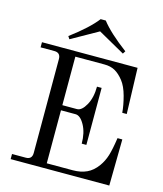

<svg xmlns="http://www.w3.org/2000/svg" viewBox="-134 -1033 962 1131"><g transform="rotate(15 347.5 -467.0)"><path d="M179.7 -788.1Q289.1 -870.1 337.9 -933.6H369.1Q418 -870.1 527.3 -788.1L516.6 -771.5L353.5 -863.3L190.4 -771.5ZM39.1 0V-31.2H123Q161.1 -31.2 161.1 -70.3V-642.6Q161.1 -681.6 123 -681.6H39.1V-712.9H622.1L630.9 -433.6H603.5Q600.1 -478.5 585.4 -533Q570.8 -587.4 545.9 -619.1Q520.5 -651.4 493.4 -666.5Q466.3 -681.6 428.7 -681.6H251V-385.7H339.8Q369.1 -385.7 394.5 -431.4Q419.9 -477.1 419.9 -543.9H448.2V-196.3H419.9Q419.9 -263.2 394.5 -308.8Q369.1 -354.5 339.8 -354.5H251V-31.2H409.2Q458 -31.2 494.4 -48.1Q530.8 -64.9 558.6 -103.5Q581.1 -134.8 593 -173.3Q605 -211.9 615.2 -282.2H644.5L640.6 0Z"/></g></svg>

Font: Theano Modern
Style: Regular
Weight: 400
Designer: Alexey Kryukov
Version: Version 2.00